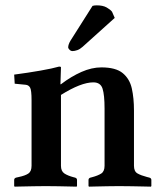

<svg xmlns="http://www.w3.org/2000/svg" viewBox="-20 -696 603 718"><path d="M326 -674Q332 -676 342 -676Q365 -676 379 -668Q393 -660 399 -652L409 -629L289 -521Q279 -512 269 -508.5Q259 -505 251 -505Q245 -505 240 -510Q235 -515 235 -519Q235 -524 237 -530Q239 -536 243 -543ZM208 -381Q246 -410 284.5 -427Q323 -444 359 -444Q413 -444 439 -422.5Q465 -401 473 -365Q481 -329 481 -283V-76Q481 -55 494 -47.5Q507 -40 530 -34L538 -32Q546 -30 546 -23V0L544 2Q544 2 522.5 1.5Q501 1 473 0.5Q445 0 425 0Q407 0 380.5 0.5Q354 1 333.5 1.5Q313 2 313 2L311 0V-23Q311 -30 319 -32L323 -33Q346 -39 358.5 -47Q371 -55 371 -76V-290Q371 -341 363.5 -364.5Q356 -388 329 -388Q283 -388 208 -341V-76Q208 -56 220.5 -47.5Q233 -39 256 -33L260 -32Q268 -30 268 -23V0L266 2Q266 2 245.5 1.5Q225 1 198 0.5Q171 0 151 0Q134 0 106 0.5Q78 1 56.5 1.5Q35 2 35 2L33 0V-23Q33 -30 41 -32L50 -34Q74 -39 86 -47Q98 -55 98 -76V-321Q98 -359 92.5 -368.5Q87 -378 76 -379L35 -383L33 -417Q86 -424 131.5 -432Q177 -440 201 -447Q203 -447 205.5 -446.5Q208 -446 208 -444L206 -381Z"/></svg>

Font: Libertinus Serif SemiBold
Style: Regular
Weight: 600
Designer: Philipp H. Poll, Khaled Hosny
Foundry: Caleb Maclennan
Version: Version 7.051;RELEASE